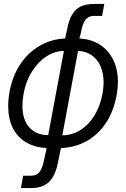

<svg xmlns="http://www.w3.org/2000/svg" viewBox="-20 -745 640 972"><path d="M97 144.5H137.5Q166 144.5 181 124Q196 103.5 204 60.5L216 4.5Q156.5 1.5 112.8 -24Q69 -49.5 45.2 -96.2Q21.5 -143 21.5 -208Q21.5 -242 28 -278Q42.5 -360 83.2 -420.5Q124 -481 183 -514.2Q242 -547.5 309.5 -550L319 -592Q327.5 -640.5 344.2 -669.5Q361 -698.5 387.8 -711.8Q414.5 -725 455.5 -725H508L497 -664.5H456.5Q428 -664.5 413 -645.5Q398 -626.5 390.5 -583L382 -550Q439.5 -547.5 483.8 -520Q528 -492.5 552.5 -443.5Q577 -394.5 577 -330Q577 -300.5 571 -266.5Q556 -182 515.8 -121.8Q475.5 -61.5 417 -29.8Q358.5 2 288.5 4.5L275 69.5Q262 142 229.8 174.5Q197.5 207 137.5 207H86ZM99 -268Q93.5 -235 93.5 -210Q93.5 -139 128.5 -100Q163.5 -61 224 -61L303.5 -487Q257.5 -487 214.8 -459.2Q172 -431.5 141 -381.5Q110 -331.5 99 -268ZM500 -276.5Q504.5 -303.5 504.5 -328.5Q504.5 -375.5 488.2 -411.2Q472 -447 442.5 -466.5Q413 -486 375 -487L295.5 -60Q343.5 -60 386 -86Q428.5 -112 458.5 -161Q488.5 -210 500 -276.5Z"/></svg>

Font: JuliaMono Light
Style: Italic
Weight: 300
Italic angle: -9°
Monospace: yes
Designer: cormullion
Foundry: corm
Version: Version 0.054; ttfautohint (v1.8.4)